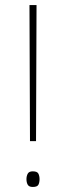

<svg xmlns="http://www.w3.org/2000/svg" viewBox="-20 -734 262 762"><path d="M123 -174H99L97 -714H125ZM85 -23Q85 -35 90 -44.5Q95 -54 110 -54Q128 -54 132.5 -44.5Q137 -35 137 -23Q137 -10 132.5 -1Q128 8 110 8Q95 8 90 -1Q85 -10 85 -23Z"/></svg>

Font: Noto Sans Sinhala UI Thin
Style: Regular
Weight: 100
Designer: Jelle Bosma - Monotype Design Team
Foundry: Monotype Imaging Inc.
Version: Version 2.006; ttfautohint (v1.8.4.7-5d5b)